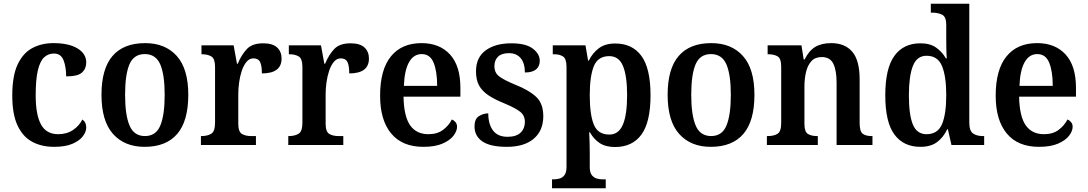

<svg xmlns="http://www.w3.org/2000/svg" viewBox="-20 -780 5851 1033"><path d="M271 10Q204 10 153.5 -17Q103 -44 74.5 -104.5Q46 -165 46 -266Q46 -373 75.5 -434.5Q105 -496 155 -522Q205 -548 267 -548Q350 -548 397 -519.5Q444 -491 444 -444Q444 -411 421.5 -390Q399 -369 336 -369Q336 -419 322 -455.5Q308 -492 270 -492Q240 -492 218 -472Q196 -452 184 -403Q172 -354 172 -267Q172 -163 200.5 -110.5Q229 -58 293 -58Q340 -58 373.5 -81Q407 -104 423 -137Q444 -123 444 -94Q444 -71 426 -47Q408 -23 370 -6.5Q332 10 271 10Z M758 10Q650 10 588 -59.5Q526 -129 526 -270Q526 -410 585.5 -479Q645 -548 761 -548Q869 -548 931 -479Q993 -410 993 -270Q993 -129 933.5 -59.5Q874 10 758 10ZM760 -48Q819 -48 842.5 -104.5Q866 -161 866 -270Q866 -379 842 -434Q818 -489 759 -489Q700 -489 676.5 -434Q653 -379 653 -270Q653 -161 677 -104.5Q701 -48 760 -48Z M1061 0V-48H1065Q1096 -48 1116.5 -60.5Q1137 -73 1137 -120V-420Q1137 -464 1117.5 -476Q1098 -488 1068 -488H1064V-536H1237L1255 -437H1259Q1280 -487 1309 -517Q1338 -547 1396 -547Q1447 -547 1471 -524.5Q1495 -502 1495 -465Q1495 -385 1389 -385Q1389 -426 1379.5 -446Q1370 -466 1343 -466Q1322 -466 1306.5 -447.5Q1291 -429 1281 -399.5Q1271 -370 1266.5 -336.5Q1262 -303 1262 -273V-115Q1262 -71 1281.5 -59.5Q1301 -48 1330 -48H1357V0Z M1531 0V-48H1535Q1566 -48 1586.5 -60.5Q1607 -73 1607 -120V-420Q1607 -464 1587.5 -476Q1568 -488 1538 -488H1534V-536H1707L1725 -437H1729Q1750 -487 1779 -517Q1808 -547 1866 -547Q1917 -547 1941 -524.5Q1965 -502 1965 -465Q1965 -385 1859 -385Q1859 -426 1849.5 -446Q1840 -466 1813 -466Q1792 -466 1776.5 -447.5Q1761 -429 1751 -399.5Q1741 -370 1736.5 -336.5Q1732 -303 1732 -273V-115Q1732 -71 1751.5 -59.5Q1771 -48 1800 -48H1827V0Z M2258 10Q2144 10 2084.5 -62Q2025 -134 2025 -265Q2025 -405 2083 -476.5Q2141 -548 2248 -548Q2345 -548 2401 -487Q2457 -426 2457 -307V-260H2151Q2153 -154 2186.5 -106Q2220 -58 2285 -58Q2333 -58 2364 -81.5Q2395 -105 2411 -137Q2422 -133 2430.5 -123Q2439 -113 2439 -98Q2439 -75 2420 -50Q2401 -25 2361 -7.5Q2321 10 2258 10ZM2332 -318Q2332 -396 2313 -442.5Q2294 -489 2249 -489Q2205 -489 2180.5 -445Q2156 -401 2153 -318Z M2707 10Q2618 10 2575.5 -19Q2533 -48 2533 -100Q2533 -140 2556.5 -155Q2580 -170 2607 -170Q2607 -112 2632.5 -78Q2658 -44 2711 -44Q2758 -44 2781 -66.5Q2804 -89 2804 -124Q2804 -158 2779.5 -178Q2755 -198 2693 -224Q2641 -245 2607.5 -267.5Q2574 -290 2557.5 -320Q2541 -350 2541 -396Q2541 -471 2593 -509Q2645 -547 2731 -547Q2809 -547 2846.5 -518.5Q2884 -490 2884 -453Q2884 -423 2864 -406.5Q2844 -390 2804 -390Q2804 -440 2781.5 -467Q2759 -494 2718 -494Q2679 -494 2659.5 -475Q2640 -456 2640 -424Q2640 -389 2665 -369.5Q2690 -350 2753 -324Q2826 -295 2864.5 -259Q2903 -223 2903 -155Q2903 -77 2851.5 -33.5Q2800 10 2707 10Z M2950 233V185H2959Q2975 185 2991 180.5Q3007 176 3017.5 161.5Q3028 147 3028 117V-419Q3028 -464 3009.5 -476Q2991 -488 2963 -488H2954V-536H3130L3144 -454H3148Q3168 -495 3202 -520.5Q3236 -546 3290 -546Q3382 -546 3431 -479Q3480 -412 3480 -267Q3480 -123 3431 -56Q3382 11 3289 11Q3238 11 3206 -10.5Q3174 -32 3154 -68H3150Q3153 -11 3153 45V119Q3153 148 3164 162Q3175 176 3190.5 180.5Q3206 185 3222 185H3239V233ZM3258 -56Q3309 -56 3331.5 -110Q3354 -164 3354 -268Q3354 -371 3332 -424.5Q3310 -478 3258 -478Q3197 -478 3175 -424Q3153 -370 3153 -268Q3153 -163 3175 -109.5Q3197 -56 3258 -56Z M3804 10Q3696 10 3634 -59.5Q3572 -129 3572 -270Q3572 -410 3631.5 -479Q3691 -548 3807 -548Q3915 -548 3977 -479Q4039 -410 4039 -270Q4039 -129 3979.5 -59.5Q3920 10 3804 10ZM3806 -48Q3865 -48 3888.5 -104.5Q3912 -161 3912 -270Q3912 -379 3888 -434Q3864 -489 3805 -489Q3746 -489 3722.5 -434Q3699 -379 3699 -270Q3699 -161 3723 -104.5Q3747 -48 3806 -48Z M4106 0V-48H4112Q4143 -48 4163 -60Q4183 -72 4183 -118V-422Q4183 -465 4164 -476.5Q4145 -488 4115 -488H4110V-536H4292L4304 -460H4309Q4332 -507 4366 -527.5Q4400 -548 4452 -548Q4526 -548 4565.5 -501.5Q4605 -455 4605 -353V-119Q4605 -73 4621.5 -60.5Q4638 -48 4669 -48H4674V0H4481V-336Q4481 -401 4463.5 -437Q4446 -473 4401 -473Q4365 -473 4345 -450.5Q4325 -428 4316.5 -392Q4308 -356 4308 -314V-114Q4308 -71 4326.5 -59.5Q4345 -48 4375 -48H4380V0Z M4932 10Q4841 10 4792 -56.5Q4743 -123 4743 -267Q4743 -412 4792 -479.5Q4841 -547 4932 -547Q4984 -547 5016.5 -524Q5049 -501 5069 -466H5074Q5072 -489 5071.5 -519Q5071 -549 5071 -576V-647Q5071 -690 5048.5 -701Q5026 -712 4995 -712H4988V-760H5195V-121Q5195 -76 5215 -62Q5235 -48 5267 -48H5275V0H5099L5080 -84H5076Q5055 -40 5021 -15Q4987 10 4932 10ZM4965 -58Q5025 -58 5048 -111.5Q5071 -165 5071 -268Q5071 -370 5048 -425Q5025 -480 4965 -480Q4913 -480 4891.5 -425Q4870 -370 4870 -267Q4870 -162 4891.5 -110Q4913 -58 4965 -58Z M5570 10Q5456 10 5396.5 -62Q5337 -134 5337 -265Q5337 -405 5395 -476.5Q5453 -548 5560 -548Q5657 -548 5713 -487Q5769 -426 5769 -307V-260H5463Q5465 -154 5498.5 -106Q5532 -58 5597 -58Q5645 -58 5676 -81.5Q5707 -105 5723 -137Q5734 -133 5742.5 -123Q5751 -113 5751 -98Q5751 -75 5732 -50Q5713 -25 5673 -7.5Q5633 10 5570 10ZM5644 -318Q5644 -396 5625 -442.5Q5606 -489 5561 -489Q5517 -489 5492.5 -445Q5468 -401 5465 -318Z"/></svg>

Font: Noto Serif Sinhala SemiCondensed SemiBold
Style: Regular
Weight: 600
Width: 4
Designer: Jelle Bosma - Monotype Design Team
Foundry: Monotype Imaging Inc.
Version: Version 2.007; ttfautohint (v1.8.4.7-5d5b)